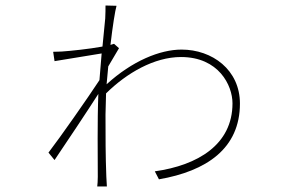

<svg xmlns="http://www.w3.org/2000/svg" viewBox="-20 -652 1040 697"><path d="M362 -585 352 -483C303 -474 235 -467 205 -465C199 -465 187 -464 173 -464L178 -430L349 -458L341 -361C299 -297 199 -154 156 -98L178 -71C226 -142 294 -244 337 -311C333 -210 335 -81 335 -10C335 2 334 19 333 25H368C367 13 367 2 366 -11C363 -88 363 -156 363 -236L365 -313C440 -387 540 -445 637 -445C774 -445 824 -342 824 -277C824 -127 698 -52 542 -30L557 -1C730 -31 851 -113 851 -276C851 -399 750 -472 639 -472C561 -472 460 -431 367 -346L373 -411L412 -477L394 -493L381 -489C389 -558 398 -614 403 -631L363 -632C363 -625 363 -598 362 -585Z"/></svg>

Font: Harano Aji Gothic ExtraLight
Style: Regular
Weight: 250
Foundry: Masamichi Hosoda
Version: HaranoAjiGothic-ExtraLight version 20230610;ttx 4.39.4